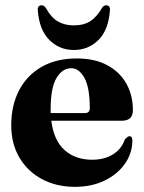

<svg xmlns="http://www.w3.org/2000/svg" viewBox="-20 -695 546 726"><path d="M482.5 -278.5Q482.5 -238.5 441 -238.5H174Q183.5 -163.5 224.5 -127.2Q265.5 -91 328.5 -91Q374 -91 406.5 -110.8Q439 -130.5 452 -167.5Q463 -180 469.5 -180Q481 -180 480.5 -161.5Q479.5 -113.5 451.2 -74.2Q423 -35 374.5 -11.8Q326 11.5 263.5 11.5Q193.5 11.5 139 -17.5Q84.5 -46.5 53.5 -99Q22.5 -151.5 22.5 -221Q22.5 -297 52.5 -354Q82.5 -411 138 -442.5Q193.5 -474 270.5 -474Q337.5 -474 385 -448.8Q432.5 -423.5 457.5 -379.2Q482.5 -335 482.5 -278.5ZM171.5 -283.5Q171.5 -275.5 171.5 -267.5H301Q319.5 -267.5 319.5 -285.5Q319.5 -364 299.2 -400.5Q279 -437 249.5 -437Q215.5 -437 193.5 -399.8Q171.5 -362.5 171.5 -283.5ZM259 -599Q297 -599 321.8 -615.2Q346.5 -631.5 365 -664Q372 -675 381 -675Q398 -675 395.5 -654.5Q390 -581 352 -543.5Q314 -506 259 -506Q205 -506 167 -543.5Q129 -581 123 -654.5Q121 -675 137.5 -675Q147 -675 154 -664Q173 -629 198.8 -614Q224.5 -599 259 -599Z"/></svg>

Font: Fraunces 72pt S000
Style: Bold
Weight: 700
Version: Version 1.000; ttfautohint (v1.8.3)